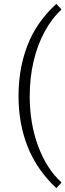

<svg xmlns="http://www.w3.org/2000/svg" viewBox="-20 -767 339 995"><path d="M272 208Q170 112 123 -7.5Q76 -127 76 -269Q76 -413 123 -533.5Q170 -654 272 -747L299 -718Q248 -671 211 -602.5Q174 -534 154 -449Q134 -364 134 -269Q134 -127 178 -9Q222 109 299 179Z"/></svg>

Font: Livvic Light
Style: Regular
Weight: 300
Designer: Jacques Le Bailly, Baron von Fonthausen
Version: Version 1.001; ttfautohint (v1.8.2)